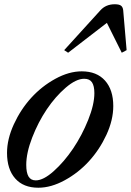

<svg xmlns="http://www.w3.org/2000/svg" viewBox="-20 -877 618 907"><path d="M161.1 9.8Q90.3 9.8 51.8 -33.9Q13.2 -77.6 13.2 -154.8Q13.2 -219.7 45.4 -289.8Q77.6 -359.9 127.2 -414.6Q176.8 -469.2 241.2 -504.6Q305.7 -540 366.2 -540Q437 -540 476.1 -496.3Q515.1 -452.6 515.1 -376Q515.1 -310.1 482.7 -240Q450.2 -169.9 400.1 -115.2Q350.1 -60.5 285.6 -25.4Q221.2 9.8 161.1 9.8ZM377.9 -504.9Q339.4 -504.9 290.5 -462.9Q241.7 -420.9 200.9 -360.4Q160.2 -299.8 132.1 -227.3Q104 -154.8 104 -98.1Q104 -61.5 114.7 -43.2Q125.5 -24.9 148.9 -24.9Q185.1 -24.9 234.1 -68.8Q283.2 -112.8 325.2 -175Q367.2 -237.3 396.5 -310.3Q425.8 -383.3 425.8 -437Q425.8 -471.2 414.6 -488Q403.3 -504.9 377.9 -504.9ZM522 -856.9Q543 -856.9 551.8 -850.1Q560.5 -843.3 562 -828.1L578.1 -640.1L555.2 -627.9L484.9 -769L301.8 -627.9L283.2 -640.1L454.1 -828.1Q480 -856.9 522 -856.9Z"/></svg>

Font: Libre Caslon Text
Style: Italic
Weight: 400
Italic angle: -25°
Designer: Pablo Impallari, Rodrigo Fuenzalida
Foundry: Pablo Impallari, Rodrigo Fuenzalida
Version: Version 1.002